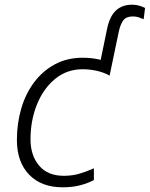

<svg xmlns="http://www.w3.org/2000/svg" viewBox="-20 -788 638 818"><path d="M247 10Q156 10 104 -44Q52 -98 52 -192Q52 -262 70.5 -325.5Q89 -389 125.5 -437.5Q162 -486 214 -514Q266 -542 332 -542Q374 -542 409 -533L436 -664Q447 -718 473.5 -743Q500 -768 543 -768Q560 -768 574.5 -763.5Q589 -759 598 -754L592 -706Q583 -710 571.5 -714Q560 -718 546 -718Q518 -718 505.5 -701.5Q493 -685 486 -653L447 -466Q421 -480 391.5 -486.5Q362 -493 332 -493Q265 -493 215 -452Q165 -411 137.5 -343Q110 -275 110 -194Q110 -126 146.5 -82.5Q183 -39 252 -39Q288 -39 318.5 -48Q349 -57 380 -71V-21Q354 -7 321 1.5Q288 10 247 10Z"/></svg>

Font: Noto Sans Light
Style: Italic
Weight: 300
Italic angle: -12°
Designer: Monotype Design Team
Foundry: Monotype Imaging Inc.
Version: Version 2.013; ttfautohint (v1.8.4.7-5d5b)